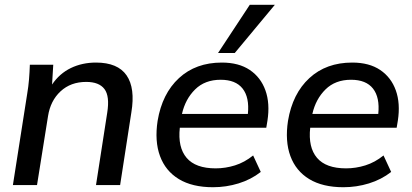

<svg xmlns="http://www.w3.org/2000/svg" viewBox="-20 -775 1725 804"><path d="M34 0 94 -383Q99 -412 101.5 -442.5Q104 -473 105 -504H203L198 -421Q229 -467 276.5 -490Q324 -513 382 -513Q473 -513 510 -459.5Q547 -406 530 -304L483 0H382L429 -303Q440 -372 417.5 -402Q395 -432 341 -432Q276 -432 233.5 -392.5Q191 -353 181 -288L135 0Z M872 9Q785 9 729 -25Q673 -59 650 -121.5Q627 -184 640 -269Q659 -383 729.5 -448Q800 -513 909 -513Q980 -513 1026 -482Q1072 -451 1091.5 -396.5Q1111 -342 1100 -270L1095 -240H733Q724 -158 761.5 -114Q799 -70 883 -70Q924 -70 964 -82.5Q1004 -95 1040 -124L1072 -55Q1031 -23 979 -7Q927 9 872 9ZM904 -441Q838 -441 797 -400.5Q756 -360 742 -298H1018Q1025 -367 996 -404Q967 -441 904 -441ZM893 -553 1026 -755H1131L963 -553Z M1418 9Q1331 9 1275 -25Q1219 -59 1196 -121.5Q1173 -184 1186 -269Q1205 -383 1275.5 -448Q1346 -513 1455 -513Q1526 -513 1572 -482Q1618 -451 1637.5 -396.5Q1657 -342 1646 -270L1641 -240H1279Q1270 -158 1307.5 -114Q1345 -70 1429 -70Q1470 -70 1510 -82.5Q1550 -95 1586 -124L1618 -55Q1577 -23 1525 -7Q1473 9 1418 9ZM1450 -441Q1384 -441 1343 -400.5Q1302 -360 1288 -298H1564Q1571 -367 1542 -404Q1513 -441 1450 -441Z"/></svg>

Font: Mulish SemiBold
Style: Italic
Weight: 600
Italic angle: -9°
Designer: Vernon Adams
Foundry: Vernon Adams
Version: Version 3.603; ttfautohint (v1.8.3)